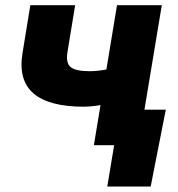

<svg xmlns="http://www.w3.org/2000/svg" viewBox="-20 -549 672 726"><path d="M296.9 -145.5Q165 -145.5 106.4 -196Q47.9 -246.6 65.4 -350.1L94.7 -529.3H264.2L235.4 -354Q228 -311.5 246.8 -295.7Q265.6 -279.8 318.8 -279.8Q351.1 -279.8 386.2 -287.1Q421.4 -294.4 465.3 -308.6L443.4 -173.8Q428.7 -167.5 402.6 -160.6Q376.5 -153.8 347.9 -149.7Q319.3 -145.5 296.9 -145.5ZM335 0 422.4 -529.3H591.8L503.9 0ZM385.7 156.2 411.6 0H367.7L389.6 -134.3H606.9L549.8 156.2Z"/></svg>

Font: Inter 24pt ExtraBold
Style: Italic
Weight: 800
Italic angle: -9.3988°
Designer: Rasmus Andersson
Foundry: rsms
Version: Version 4.001;git-66647c0bb